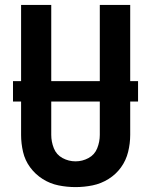

<svg xmlns="http://www.w3.org/2000/svg" viewBox="-20 -755 616 783"><path d="M288 8Q323 8 357.5 1Q392 -6 422.5 -25Q453 -44 473.5 -72.5Q494 -101 502.5 -135.5Q511 -170 511 -205V-735H387V-205Q387 -177 376.5 -150.5Q366 -124 341 -110.5Q316 -97 288 -97Q260 -97 235 -110.5Q210 -124 199.5 -150.5Q189 -177 189 -205V-735H66V-205Q66 -170 74 -135.5Q82 -101 103 -72.5Q124 -44 154 -25Q184 -6 218.5 1Q253 8 288 8ZM33 -341H543V-424H33Z"/></svg>

Font: Iosevka Sparkle
Style: Bold
Weight: 700
Designer: Belleve Invis
Foundry: Belleve Invis
Version: Version 4.5.0; ttfautohint (v1.8.3)